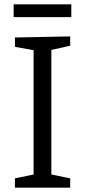

<svg xmlns="http://www.w3.org/2000/svg" viewBox="-20 -866 392 886"><path d="M304 -655 206 -633 217 -647V-49L206 -63L304 -43V0H49V-43L146 -63L135 -49V-647L148 -632L49 -650V-693L304 -698ZM309 -846V-787H43V-846Z"/></svg>

Font: Pack4
Style: Regular
Weight: 400
Version: Version 2.002